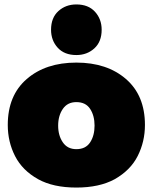

<svg xmlns="http://www.w3.org/2000/svg" viewBox="-20 -837 688 865"><path d="M324 8Q220 8 152 -29.5Q81 -69 48 -133.5Q15 -198 15 -274Q15 -407 100.5 -481Q186 -555 324 -555Q462 -555 547.5 -481Q633 -407 633 -274Q633 -199 600.5 -134.5Q568 -70 496.5 -29.5Q427.5 8 324 8ZM324 -589Q270 -589 240 -622Q210 -655 210 -703Q210 -757 243 -787Q276 -817 324 -817Q378 -817 408 -784Q438 -751 438 -703Q438 -649 405 -619Q372 -589 324 -589ZM324 -165Q366 -165 386 -195.5Q406 -226 406 -271Q406 -316 386 -346.5Q366 -377 324 -377Q284 -377 263 -346.2Q242 -315.5 242 -271Q242 -226.5 263 -195.8Q284 -165 324 -165Z"/></svg>

Font: Argentum Novus Black
Style: Regular
Weight: 900
Designer: Julieta Ulanovsky (font) & Cristiano Sobral (main changes)
Foundry: Julieta Ulanovsky (font) & Cristiano Sobral (main changes)
Version: Version 3.00;November 27, 2020;FontCreator 13.0.0.2655 64-bi